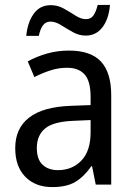

<svg xmlns="http://www.w3.org/2000/svg" viewBox="-20 -752 548 782"><path d="M261 -546Q350 -546 391.5 -501Q433 -456 433 -364V0H370L355 -75H352Q322 -32 286.5 -11Q251 10 193 10Q124 10 83 -32Q42 -74 42 -149Q42 -229 98.5 -273Q155 -317 269 -321L349 -324V-357Q349 -422 324.5 -449Q300 -476 253 -476Q218 -476 184.5 -465Q151 -454 120 -438L93 -502Q127 -521 170 -533.5Q213 -546 261 -546ZM281 -260Q198 -257 164 -229Q130 -201 130 -149Q130 -103 153.5 -81Q177 -59 216 -59Q274 -59 311.5 -98Q349 -137 349 -213V-263ZM87 -606Q92 -660 117 -695.5Q142 -731 187 -731Q215 -731 240 -717Q265 -703 287.5 -688.5Q310 -674 330 -674Q350 -674 360.5 -689Q371 -704 378 -732H428Q423 -674 397 -640.5Q371 -607 329 -607Q302 -607 277 -621Q252 -635 229 -649.5Q206 -664 186 -664Q166 -664 155 -649Q144 -634 138 -606Z"/></svg>

Font: Noto Sans Tamil SemiCondensed
Style: Regular
Weight: 400
Width: 4
Designer: Jelle Bosma - Monotype Design Team
Foundry: Monotype Imaging Inc.
Version: Version 2.004; ttfautohint (v1.8.4.7-5d5b)